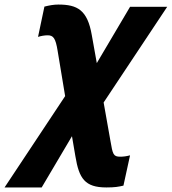

<svg xmlns="http://www.w3.org/2000/svg" viewBox="-119 -583 754 843"><path d="M-99 240H64L197 15L212 103C228 200 253 240 348 240C386 240 401 237 423 232L452 99C437 103 423 105 409 105C378 105 376 94 366 36L336 -133L615 -553H452L306 -306L284 -429C265 -539 221 -563 137 -563C116 -563 96 -559 76 -554L48 -421C60 -425 77 -428 90 -428C115 -428 125 -416 134 -360L167 -161Z"/></svg>

Font: Noto Sans ExtraCondensed Black
Style: Italic
Weight: 900
Width: 2
Italic angle: -12°
Designer: Monotype Design Team
Foundry: Monotype Imaging Inc.
Version: Version 2.013